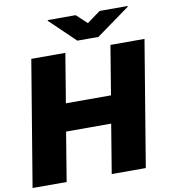

<svg xmlns="http://www.w3.org/2000/svg" viewBox="-98 -1013 974 1096"><g transform="rotate(-10 389.0 -464.5)"><path d="M1.4 0 122.2 -727.3H319.6L272.7 -443.2H534.1L581 -727.3H778.4L657.7 0H460.2L507.1 -284.1H245.7L198.9 0ZM414.8 -929 475.9 -872.2 554 -929H715.9V-924.7L521.3 -784.1H399.1L252.8 -924.7V-929Z"/></g></svg>

Font: Inter UI Black
Style: Italic
Weight: 900
Italic angle: -9.39999°
Designer: Rasmus Andersson
Foundry: rsms
Version: 3.2;8d6f07862